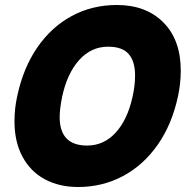

<svg xmlns="http://www.w3.org/2000/svg" viewBox="-20 -734 744 769"><path d="M38 -248Q38 -300 49 -349Q73 -462 129.5 -544Q186 -626 267.5 -670Q349 -714 448 -714Q565 -714 634.5 -644Q704 -574 704 -451Q704 -400 693 -349Q669 -236 611.5 -154Q554 -72 472 -28.5Q390 15 293 15Q217 15 159.5 -16Q102 -47 70 -106.5Q38 -166 38 -248ZM511 -347Q521 -391 521 -432Q521 -488 495.5 -517.5Q470 -547 413 -547Q345 -547 297 -493.5Q249 -440 229 -347Q219 -297 219 -265Q219 -151 329 -151Q396 -151 443.5 -203Q491 -255 511 -347Z"/></svg>

Font: Prompt
Style: Bold Italic
Weight: 700
Italic angle: -12°
Designer: Katatrad Team
Foundry: CadsonDemak
Version: Version 1.001